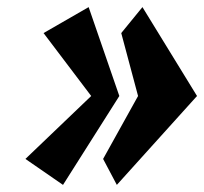

<svg xmlns="http://www.w3.org/2000/svg" viewBox="-20 -548 574 540"><path d="M229.3 -528 102.5 -455 236.5 -278 51.5 -101 157.2 -28 315.6 -278ZM270 -101 308.6 -28 534.1 -278 380.6 -528 321 -455 368.3 -278Z"/></svg>

Font: Blink
Style: WideObl
Weight: 400
Designer: Mew Too
Foundry: Cannot Into Space Fonts
Version: Version 001.000